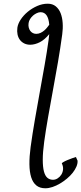

<svg xmlns="http://www.w3.org/2000/svg" viewBox="-20 -762 435 1026"><path d="M173.3 -581.1Q186 -581.1 197 -586.4Q208 -591.8 216.8 -599.4Q225.6 -606.9 232.2 -615.5Q238.8 -624 243.2 -629.9Q237.8 -696.8 196.8 -696.8Q187.5 -696.8 176.8 -691.9Q166 -687 156.7 -679Q147.5 -670.9 140.9 -660.4Q134.3 -649.9 132.8 -638.7Q130.9 -626 133.5 -615.2Q136.2 -604.5 141.8 -596.9Q147.5 -589.4 155.8 -585.2Q164.1 -581.1 173.3 -581.1ZM72.8 -613.8Q75.7 -634.8 90.6 -657.5Q105.5 -680.2 128.2 -699Q150.9 -717.8 178.7 -730Q206.5 -742.2 234.9 -742.2Q260.7 -742.2 277.8 -728.3Q294.9 -714.4 304 -691.4Q313 -668.5 314.9 -638.9Q316.9 -609.4 312.5 -578.1Q302.7 -505.4 289.6 -429.2Q276.4 -353 262.7 -278.8Q249 -204.6 236.8 -135Q224.6 -65.4 216.3 -5.4Q208.5 52.2 208.5 91.3Q208.5 130.4 214.8 154.3Q221.2 178.2 233.6 188.5Q246.1 198.7 263.2 198.7Q275.9 198.7 287.8 191.2Q299.8 183.6 307.6 171.4Q315.4 159.2 316.9 143.6Q318.4 127.9 310.5 111.3Q309.6 109.4 318.6 104Q327.6 98.6 340.6 93.3Q353.5 87.9 366.5 83.3Q379.4 78.6 385.7 77.1L394.5 96.7Q395.5 111.8 388.4 128.4Q381.3 145 368.4 161.4Q355.5 177.7 337.6 192.6Q319.8 207.5 300.3 219Q280.8 230.5 260.7 237.3Q240.7 244.1 222.2 244.1Q192.9 244.1 174.3 229Q155.8 213.9 146.7 185.3Q137.7 156.7 137.2 116Q136.7 75.2 143.6 23.9Q153.3 -46.9 166.3 -121.6Q179.2 -196.3 192.6 -270Q206.1 -343.8 218.5 -414.6Q231 -485.4 239.7 -548.8Q240.7 -557.1 241.5 -564.7Q242.2 -572.3 243.2 -579.6Q218.3 -549.3 192.6 -536.4Q167 -523.4 142.1 -522.9Q123.5 -522.9 109.4 -530Q95.2 -537.1 86.2 -549.3Q77.1 -561.5 73.7 -578.1Q70.3 -594.7 72.8 -613.8Z"/></svg>

Font: Gentium Plus Afr
Style: Italic
Weight: 400
Italic angle: -8°
Designer: J. Victor Gaultney, Annie Olsen, Iska Routamaa, Becca Hirsbrunner
Foundry: SIL International
Version: Version 5.000